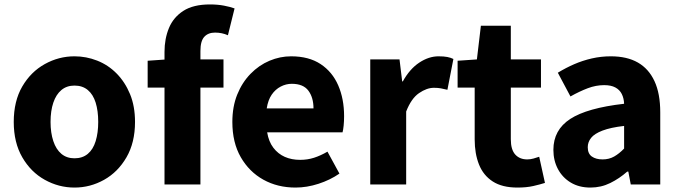

<svg xmlns="http://www.w3.org/2000/svg" viewBox="-20 -832 3065 866"><path d="M316 14Q245 14 182 -21Q119 -56 80.5 -122.5Q42 -189 42 -282Q42 -376 80.5 -442Q119 -508 182 -543Q245 -578 316 -578Q369 -578 418.5 -558.5Q468 -539 506 -500.5Q544 -462 566.5 -407.5Q589 -353 589 -282Q589 -189 550.5 -122.5Q512 -56 449.5 -21Q387 14 316 14ZM316 -118Q352 -118 376 -138Q400 -158 411.5 -195.5Q423 -233 423 -282Q423 -332 411.5 -369Q400 -406 376 -426Q352 -446 316 -446Q281 -446 257 -426Q233 -406 220.5 -369Q208 -332 208 -282Q208 -233 220.5 -195.5Q233 -158 257 -138Q281 -118 316 -118Z M722 0V-598Q722 -657 742 -705.5Q762 -754 807 -783Q852 -812 927 -812Q962 -812 990.5 -806.5Q1019 -801 1038 -794L1008 -673Q981 -685 950 -685Q919 -685 901.5 -666Q884 -647 884 -602V0ZM646 -437V-558L732 -564H988V-437Z M1313 14Q1232 14 1168 -21.5Q1104 -57 1066 -123Q1028 -189 1028 -282Q1028 -351 1050 -405.5Q1072 -460 1110 -499Q1148 -538 1195.5 -558Q1243 -578 1293 -578Q1373 -578 1426 -543Q1479 -508 1505.5 -447Q1532 -386 1532 -308Q1532 -285 1530 -265.5Q1528 -246 1525 -235H1185Q1192 -193 1213 -165.5Q1234 -138 1264.5 -124.5Q1295 -111 1334 -111Q1367 -111 1396.5 -120.5Q1426 -130 1457 -148L1511 -49Q1469 -20 1416.5 -3Q1364 14 1313 14ZM1183 -343H1394Q1394 -392 1371 -423Q1348 -454 1296 -454Q1270 -454 1246 -441.5Q1222 -429 1205.5 -405Q1189 -381 1183 -343Z M1650 0V-564H1782L1794 -465H1797Q1828 -521 1871 -549.5Q1914 -578 1958 -578Q1982 -578 1997.5 -575Q2013 -572 2025 -566L1998 -427Q1982 -431 1968.5 -433.5Q1955 -436 1937 -436Q1905 -436 1870 -412Q1835 -388 1812 -329V0Z M2314 14Q2245 14 2202.5 -13.5Q2160 -41 2140.5 -90Q2121 -139 2121 -203V-437H2044V-558L2131 -564L2149 -716H2284V-564H2420V-437H2284V-204Q2284 -157 2304 -135Q2324 -113 2358 -113Q2372 -113 2386.5 -117Q2401 -121 2412 -125L2438 -7Q2416 0 2385.5 7Q2355 14 2314 14Z M2643 14Q2592 14 2554.5 -8.5Q2517 -31 2496.5 -69.5Q2476 -108 2476 -156Q2476 -246 2552 -295.5Q2628 -345 2795 -364Q2794 -389 2784.5 -408Q2775 -427 2755.5 -437.5Q2736 -448 2705 -448Q2668 -448 2631 -434Q2594 -420 2553 -397L2496 -504Q2532 -526 2570 -542.5Q2608 -559 2649.5 -568.5Q2691 -578 2735 -578Q2808 -578 2857 -550Q2906 -522 2932 -466Q2958 -410 2958 -325V0H2825L2814 -58H2809Q2774 -27 2732.5 -6.5Q2691 14 2643 14ZM2698 -113Q2727 -113 2750 -126Q2773 -139 2795 -162V-264Q2734 -257 2697.5 -243Q2661 -229 2646 -210Q2631 -191 2631 -168Q2631 -139 2649.5 -126Q2668 -113 2698 -113Z"/></svg>

Font: Noto Sans KR Thin ExtraBold
Style: Regular
Weight: 800
Version: Version 2.004-H2;hotconv 1.0.118;makeotfexe 2.5.65603